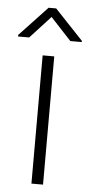

<svg xmlns="http://www.w3.org/2000/svg" viewBox="-76 -757 369 788"><g transform="rotate(5 108.5 -362.5)"><path d="M132.3 0H84.5V-528.3H132.3ZM239.7 -601.6V-596.7H192.4L107.4 -688.5L22.9 -596.7H-22.9V-603L91.8 -725.1H123Z"/></g></svg>

Font: Heebo ExtraLight
Style: Regular
Weight: 250
Designer: Oded Ezer
Foundry: Ezer Type House
Version: Version 3.100